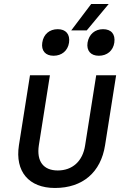

<svg xmlns="http://www.w3.org/2000/svg" viewBox="-20 -924 640 954"><path d="M334 -773H411L520 -904H433ZM471 -647C512 -647 542 -672 548 -712C554 -754 533 -779 492 -779C452 -779 422 -754 415 -712C409 -672 431 -647 471 -647ZM246 -647C287 -647 317 -672 323 -712C329 -754 307 -779 267 -779C226 -779 196 -754 190 -712C184 -672 206 -647 246 -647ZM253 10C391 10 481 -68 502 -202L557 -550H458L403 -202C391 -122 339 -77 267 -77C196 -77 161 -122 173 -202L228 -550H129L74 -202C54 -72 123 10 253 10Z"/></svg>

Font: JetBrains Mono Medium
Style: Italic
Weight: 436
Italic angle: -9°
Monospace: yes
Designer: Philipp Nurullin, Konstantin Bulenkov
Foundry: JetBrains
Version: Version 2.305